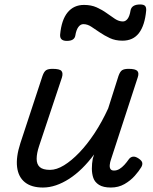

<svg xmlns="http://www.w3.org/2000/svg" viewBox="-20 -823 686 859"><path d="M172 16Q121 16 91.5 -7.5Q62 -31 56.5 -75.5Q51 -120 71 -182L170 -483Q177 -503 186.5 -509Q196 -515 215 -515Q247 -515 255 -505.5Q263 -496 257 -476L155 -170Q144 -137 144 -112.5Q144 -88 158 -75.5Q172 -63 204 -63Q233 -63 266.5 -83.5Q300 -104 335 -140.5Q370 -177 403 -227Q436 -277 464 -338L510 -483Q517 -503 526.5 -509Q536 -515 555 -515Q586 -515 594.5 -505.5Q603 -496 596 -476L477 -111Q472 -97 471 -85Q470 -73 474.5 -66.5Q479 -60 490 -60Q503 -60 514.5 -67Q526 -74 536.5 -85.5Q547 -97 556 -110Q563 -120 574 -122Q585 -124 600 -114Q615 -104 616.5 -94.5Q618 -85 612 -75Q602 -58 583 -36.5Q564 -15 537 0.5Q510 16 476 16Q442 16 423 4Q404 -8 397.5 -27Q391 -46 391 -68.5Q391 -91 395 -113L401 -132Q375 -97 347 -69.5Q319 -42 289.5 -23Q260 -4 230.5 6Q201 16 172 16ZM279 -640Q247 -640 249 -668Q255 -734 282.5 -767.5Q310 -801 356 -801Q388 -801 412.5 -790Q437 -779 457 -764.5Q477 -750 494.5 -738.5Q512 -727 530 -727Q542 -727 551 -739Q560 -751 564 -776Q569 -803 607 -803Q623 -803 629 -796.5Q635 -790 634 -776Q628 -710 602 -675.5Q576 -641 528 -641Q496 -641 471.5 -652.5Q447 -664 426.5 -678Q406 -692 388.5 -703.5Q371 -715 353 -715Q340 -715 330.5 -702Q321 -689 317 -664Q315 -652 305.5 -646Q296 -640 279 -640Z"/></svg>

Font: Playwrite SK
Style: Regular
Weight: 400
Designer: Veronika Burian, José Scaglione
Foundry: TypeTogether
Version: Version 1.002